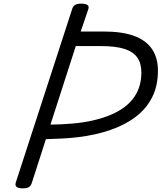

<svg xmlns="http://www.w3.org/2000/svg" viewBox="-20 -1020 887 1054"><path d="M105 14Q83 14 72.5 7Q62 0 66 -16L377 -973Q382 -987 393 -993.5Q404 -1000 426 -1000Q449 -1000 459.5 -993Q470 -986 465 -970L423 -847H549Q649 -847 714.5 -823.5Q780 -800 813.5 -752Q847 -704 847 -632Q847 -549 815.5 -486.5Q784 -424 726 -379.5Q668 -335 587.5 -307Q507 -279 409 -267Q367 -262 320.5 -259.5Q274 -257 232 -256L154 -14Q149 0 138.5 7Q128 14 105 14ZM257 -336Q284 -336 314 -337.5Q344 -339 374.5 -341.5Q405 -344 433 -348Q537 -364 609.5 -399.5Q682 -435 719 -490.5Q756 -546 756 -622Q756 -673 733 -705Q710 -737 661.5 -752Q613 -767 536 -767H396Z"/></svg>

Font: Playwrite CZ
Style: Regular
Weight: 400
Designer: Veronika Burian, José Scaglione
Foundry: TypeTogether
Version: Version 1.002